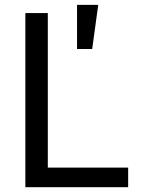

<svg xmlns="http://www.w3.org/2000/svg" viewBox="-20 -782 603 802"><path d="M85.9 0H515.3V-82H179.7V-727.3H85.9ZM301.8 -577.4H365.1L390.3 -761.7H301.8Z"/></svg>

Font: Margiela Sans Text
Style: Regular
Weight: 400
Designer: Stefan Endress, Andreas Faust
Version: Version 1.100;FEAKit 1.0